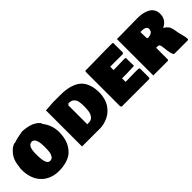

<svg xmlns="http://www.w3.org/2000/svg" viewBox="121 -1566 2434 2434"><g transform="rotate(-45 1337.5 -349.5)"><path d="M9.8 -353.5 8.8 -364.3Q18.1 -443.8 26.4 -475.1Q45.4 -548.3 94.7 -597.7L106.4 -609.4Q129.9 -636.7 177.7 -656.2H196.3Q244.1 -676.3 353.5 -693.4Q380.9 -693.4 410.9 -689.2Q440.9 -685.1 477.5 -675.5Q514.2 -666 548.1 -645.3Q582 -624.5 604.5 -595.7V-582Q684.6 -481.9 684.6 -357.4Q684.6 -217.3 620.1 -128.9L600.6 -104.5Q578.1 -76.7 544.7 -56.6Q511.2 -36.6 473.6 -26.1Q436 -15.6 401.6 -11.2Q367.2 -6.8 333 -6.8Q282.7 -6.8 237.1 -18.8Q191.4 -30.8 151.6 -56.2Q111.8 -81.5 81.5 -118.7Q51.3 -155.8 32.5 -208.3Q13.7 -260.7 9.8 -324.2ZM278.3 -349.6Q278.3 -177.7 343.8 -177.7Q361.8 -177.7 375.2 -184.6Q388.7 -191.4 397 -205.6Q405.3 -219.7 410.6 -234.4Q416 -249 418.2 -271Q420.4 -293 421.1 -309.6Q421.9 -326.2 421.9 -349.6V-367.2Q421.9 -392.6 418.9 -416Q416 -439.5 408.9 -463.1Q401.9 -486.8 387.2 -501.2Q372.6 -515.6 351.6 -515.6Q278.3 -515.6 278.3 -371.1Z M1023.4 -677.7Q1090.3 -677.7 1143.8 -668.9Q1197.3 -660.2 1246.3 -637.7Q1295.4 -615.2 1328.1 -579.1Q1360.8 -543 1380.1 -485.4Q1399.4 -427.7 1399.4 -351.6Q1399.4 -295.9 1386.2 -247.8Q1373 -199.7 1350.1 -165Q1327.1 -130.4 1297.6 -103.3Q1268.1 -76.2 1233.4 -59.1Q1198.7 -42 1164.1 -32.7Q1129.4 -23.4 1094.7 -21.5H759.8V-669.9Q761.2 -669.9 765.1 -669.4Q769 -668.9 770.5 -668.9Q791.5 -668.9 834.2 -673.3Q877 -677.7 898.4 -677.7ZM1029.3 -173.8Q1054.2 -173.8 1073.2 -181.9Q1092.3 -189.9 1103.8 -205.1Q1115.2 -220.2 1122.8 -236.8Q1130.4 -253.4 1133.8 -275.9Q1137.2 -298.3 1138.4 -315.2Q1139.6 -332 1139.6 -353.5V-388.7Q1139.2 -392.1 1136.7 -421.9Q1134.3 -451.7 1126 -472.7Q1118.2 -487.8 1108.6 -498.8Q1099.1 -509.8 1089.8 -515.9Q1080.6 -522 1068.1 -525.1Q1055.7 -528.3 1045.4 -529.3Q1035.2 -530.3 1020.5 -530.3V-519.5H1005.9V-173.8Z M1461.9 -630.9Q1461.9 -660.2 1464.4 -665Q1468.8 -671.9 1478.5 -671.9H1490.2Q1498 -671.9 1501 -670.9H1526.4Q1575.7 -670.9 1675.5 -673.3Q1775.4 -675.8 1825.2 -675.8H1955.1Q1967.8 -674.3 1967.8 -663.1V-500Q1967.3 -497.1 1966.1 -494.9Q1964.8 -492.7 1964.1 -491.9Q1963.4 -491.2 1959.5 -488.5Q1955.6 -485.8 1954.1 -484.4H1727.5V-423.8H1749Q1777.3 -423.8 1835.4 -425.8Q1893.6 -427.7 1924.8 -427.7Q1938.5 -427.7 1943.4 -422.4Q1948.2 -417 1948.2 -407.2Q1948.2 -404.8 1947.3 -398.9Q1946.3 -393.1 1946.3 -390.6V-372.1Q1946.3 -370.1 1946.8 -364Q1947.3 -357.9 1947.3 -353.5V-339.8Q1947.3 -329.1 1948.2 -318.4Q1949.2 -307.6 1949.2 -299.8V-287.1Q1946.8 -281.2 1945.3 -279.3Q1943.8 -277.3 1940.4 -277.3V-278.3Q1922.4 -278.3 1878.2 -275.9Q1834 -273.4 1807.6 -273.4H1729.5V-210.9Q1733.4 -210.9 1741.2 -210.4Q1749 -210 1752.9 -210Q1774.9 -210 1817.9 -211.4Q1860.8 -212.9 1879.9 -212.9H1942.4Q1967.8 -212.9 1974.6 -207Q1977.1 -204.1 1978.5 -201.2V-44.9Q1978.5 -34.7 1974.6 -29.3Q1970.7 -23.9 1960 -23.4H1476.6L1461.9 -36.1Z M2035.2 -671.9H2126Q2168 -671.9 2260.3 -673.8Q2352.5 -675.8 2398.4 -675.8Q2438 -675.8 2472.4 -671.4Q2506.8 -667 2540.3 -655.3Q2573.7 -643.6 2597.4 -625.5Q2621.1 -607.4 2635.7 -577.9Q2650.4 -548.3 2650.4 -509.8Q2650.4 -456.5 2625.5 -418.9Q2600.6 -381.3 2548.8 -355.5Q2569.3 -346.7 2584.5 -332.5Q2599.6 -318.4 2607.7 -308.1Q2615.7 -297.9 2623.3 -273.7Q2630.9 -249.5 2632.3 -241.9Q2633.8 -234.4 2638.7 -204.6Q2640.1 -197.8 2640.6 -194.3Q2642.6 -174.8 2657.2 -122.8Q2671.9 -70.8 2671.9 -43Q2671.9 -25.4 2661.1 -25.4Q2631.8 -25.4 2572.5 -24.9Q2513.2 -24.4 2484.4 -24.4Q2472.7 -25.4 2449.2 -25.4H2416Q2406.2 -28.3 2397 -55.7Q2387.7 -83 2383.8 -117.2L2373 -204.1Q2370.1 -214.8 2368.4 -219.5Q2366.7 -224.1 2362.3 -230.7Q2357.9 -237.3 2350.3 -239.7Q2342.8 -242.2 2331.1 -242.2H2308.6V-46.9Q2308.6 -45.4 2308.6 -42.2Q2308.6 -39.1 2308.6 -37.8Q2308.6 -36.6 2308.6 -34.2Q2308.6 -31.7 2308.1 -30.5Q2307.6 -29.3 2307.1 -27.3Q2306.6 -25.4 2305.9 -24.7Q2305.2 -23.9 2304 -22.7Q2302.7 -21.5 2301 -21Q2299.3 -20.5 2297.1 -20Q2294.9 -19.5 2292 -19.5H2035.2ZM2311.5 -414.1Q2312.5 -413.1 2314.5 -409.9Q2316.4 -406.7 2318.4 -404.8Q2320.3 -402.8 2322.3 -402.3Q2336.9 -402.3 2351.6 -405.5Q2366.2 -408.7 2381.6 -416Q2397 -423.3 2406.5 -438.5Q2416 -453.6 2416 -474.6Q2416 -525.4 2318.4 -525.4Q2308.6 -522.9 2308.6 -517.6V-499Q2308.6 -484.9 2310.1 -456.5Q2311.5 -428.2 2311.5 -414.1Z"/></g></svg>

Font: Bowlby One SC
Style: Regular
Weight: 400
Width: 1
Version: Version 1.2